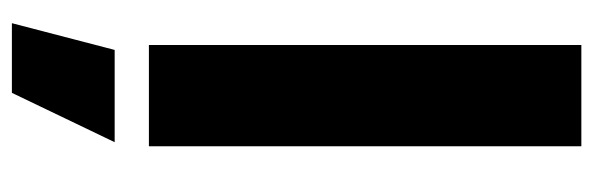

<svg xmlns="http://www.w3.org/2000/svg" viewBox="-358 -410 998 323"><g transform="rotate(90 141.5 -249.0)"><path d="M226.6 -727.5H56.2V0H226.6ZM19.5 230.5H136.7L219.7 57.6H64.5Z"/></g></svg>

Font: Inter ExtraBold
Style: Regular
Weight: 800
Designer: Rasmus Andersson
Foundry: rsms
Version: Version 4.001;git-9221beed3